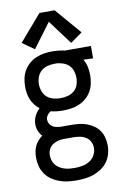

<svg xmlns="http://www.w3.org/2000/svg" viewBox="-104 -826 709 1098"><g transform="rotate(-10 250.0 -277.0)"><path d="M250 213Q275 213 300.5 210Q326 207 349.5 198.5Q373 190 394 176Q415 162 430 141.5Q445 121 452 96.5Q459 72 459 47Q459 24 453.5 2Q448 -20 435.5 -39Q423 -58 404 -71Q385 -84 364 -92Q343 -100 320 -102.5Q297 -105 275 -105H225Q223 -105 220 -105Q217 -105 215 -105Q214 -105 212.5 -105Q211 -105 210 -105Q198 -106 186.5 -108.5Q175 -111 165 -117.5Q155 -124 149 -135Q143 -146 143 -158Q143 -171 151 -183Q159 -195 171 -202Q188 -198 205.5 -196Q223 -194 241 -194Q265 -194 289.5 -197.5Q314 -201 336 -210.5Q358 -220 377 -236Q396 -252 408 -273Q420 -294 425 -318Q430 -342 430 -366Q430 -391 425 -415Q420 -439 407 -460L463 -458V-530H309L303 -532Q287 -535 272 -536.5Q257 -538 241 -538Q217 -538 193 -534.5Q169 -531 146.5 -521.5Q124 -512 105.5 -496Q87 -480 74.5 -459Q62 -438 57 -414Q52 -390 52 -366Q52 -347 55 -327.5Q58 -308 65.5 -290.5Q73 -273 85 -257.5Q97 -242 112 -230Q94 -214 83 -191Q72 -168 72 -144Q72 -124 79 -105.5Q86 -87 100 -73Q86 -63 74.5 -50Q63 -37 56 -21.5Q49 -6 46 11Q43 28 43 45Q43 70 49.5 95Q56 120 70.5 140.5Q85 161 106 175.5Q127 190 151 198.5Q175 207 200 210Q225 213 250 213ZM250 141Q235 141 220 139.5Q205 138 191 133.5Q177 129 164 121Q151 113 141.5 101.5Q132 90 127.5 75Q123 60 123 45Q123 28 130 12.5Q137 -3 150.5 -13Q164 -23 180.5 -28Q197 -33 214 -33Q217 -33 220 -33Q223 -33 225 -33H275Q293 -33 311.5 -29.5Q330 -26 346 -16Q362 -6 370.5 11Q379 28 379 47Q379 69 367.5 89.5Q356 110 336.5 121.5Q317 133 295 137Q273 141 250 141ZM241 -266Q220 -266 199 -271.5Q178 -277 162.5 -290.5Q147 -304 139.5 -324.5Q132 -345 132 -366Q132 -387 139.5 -407.5Q147 -428 162.5 -441.5Q178 -455 199 -460.5Q220 -466 241 -466H256Q275 -464 293.5 -457Q312 -450 325 -436.5Q338 -423 344 -404Q350 -385 350 -366Q350 -345 343 -324.5Q336 -304 320 -290.5Q304 -277 283 -271.5Q262 -266 241 -266ZM145 -567 250 -708 355 -567 424 -616 294 -767H206L76 -616Z"/></g></svg>

Font: Iosevka SS09
Style: Regular
Weight: 400
Monospace: yes
Designer: Belleve Invis
Foundry: Belleve Invis
Version: Version 5.2.1; ttfautohint (v1.8.3)